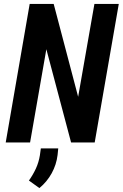

<svg xmlns="http://www.w3.org/2000/svg" viewBox="-20 -731 629 985"><path d="M465.8 0 589.4 -710.9H464.4L380.9 -234.4L255.4 -710.9H132.3L9.3 0H134.3L217.8 -478.5L344.7 0ZM275.4 64 278.8 30.3H189.5L184.6 65.9Q178.7 102.1 164.1 133.8Q149.4 165.5 128.4 195.3L182.1 233.9Q220.7 202.1 245.1 158Q269.5 113.8 275.4 64Z"/></svg>

Font: Roboto Mono SemiBold
Style: Italic
Weight: 600
Italic angle: -10°
Monospace: yes
Designer: Google
Version: Version 3.000